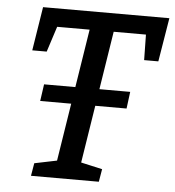

<svg xmlns="http://www.w3.org/2000/svg" viewBox="-51 -747 723 795"><g transform="rotate(5 310.5 -350.0)"><path d="M107 0 116 -53 223 -75 207 -59 299 -642 317 -624H142L168 -645L127 -518H67L96 -700H621L591 -518H532L530 -642L550 -624H374L399 -642L307 -59L300 -75L398 -53L389 0ZM118 -312 128 -382H486L477 -312Z"/></g></svg>

Font: Bitter Thin Medium
Style: Italic
Weight: 500
Italic angle: -9°
Version: Version 3.021